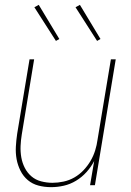

<svg xmlns="http://www.w3.org/2000/svg" viewBox="-20 -765 540 793"><path d="M191 8Q164 8 139 1.5Q114 -5 95 -21Q76 -37 64.5 -60Q53 -83 48.5 -108Q44 -133 45.5 -159.5Q47 -186 51 -213L102 -520H121L70 -210Q66 -186 65 -162Q64 -138 68 -115Q72 -92 82.5 -71.5Q93 -51 110 -36.5Q127 -22 150 -16Q173 -10 197 -10Q219 -10 242.5 -15Q266 -20 287 -32Q308 -44 325 -62Q342 -80 354 -100.5Q366 -121 373 -143.5Q380 -166 383 -189L438 -520H458L372 0H352L369 -100Q356 -75 337 -54Q318 -33 294 -18.5Q270 -4 243.5 2Q217 8 191 8ZM381 -596 292 -735 310 -745 395 -604ZM211 -596 122 -735 140 -745 225 -604Z"/></svg>

Font: Iosevka SS04 Thin
Style: Italic
Weight: 100
Italic angle: -9°
Monospace: yes
Designer: Belleve Invis
Foundry: Belleve Invis
Version: Version 19.0.0; ttfautohint (v1.8.4)